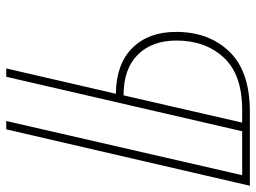

<svg xmlns="http://www.w3.org/2000/svg" viewBox="-120 -580 800 599"><g transform="rotate(90 279.5 -280.0)"><path d="M193 100 272 -242Q179 -243 129 -293.5Q79 -344 79 -430Q79 -532 140.5 -596Q202 -660 328 -660H559L383 100H357L526 -636H389L219 100ZM277 -266 362 -636H322Q212 -636 159 -578.5Q106 -521 106 -431Q106 -355 150 -310.5Q194 -266 277 -266Z"/></g></svg>

Font: Work Sans ExtraLight
Style: Italic
Weight: 200
Italic angle: -13°
Designer: Wei Huang
Foundry: Wei Huang
Version: Version 2.012; ttfautohint (v1.8.3)